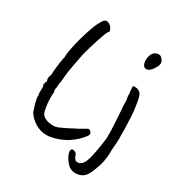

<svg xmlns="http://www.w3.org/2000/svg" viewBox="-129 -794 1005 1120"><g transform="rotate(15 373.0 -233.5)"><path d="M209 46Q169 36 140 5.5Q111 -25 100 -61Q99 -74 98 -96Q97 -118 98 -136.5Q99 -155 101 -158Q104 -160 104 -170Q103 -174 105.5 -183.5Q108 -193 111 -203Q116 -215 116 -222.5Q116 -230 115 -234Q115 -234 118 -240.5Q121 -247 125 -251Q131 -257 130.5 -263Q130 -269 130 -269Q129 -273 132 -280Q135 -287 138 -291Q140 -293 143.5 -299.5Q147 -306 147 -306Q147 -309 151.5 -322Q156 -335 162 -350.5Q168 -366 173.5 -379Q179 -392 182 -396V-398Q186 -408 193 -419Q194 -424 198 -435.5Q202 -447 207 -458Q218 -482 234.5 -512.5Q251 -543 270 -573.5Q289 -604 306.5 -628.5Q324 -653 337 -665Q354 -684 366.5 -687.5Q379 -691 394 -676Q401 -669 405 -658Q409 -647 408.5 -638Q408 -629 402 -628Q395 -624 382 -605.5Q369 -587 352.5 -562Q336 -537 320 -510.5Q304 -484 292 -463Q279 -434 268 -412.5Q257 -391 257 -391Q256 -388 255 -386Q254 -384 253 -382Q238 -351 228 -325.5Q218 -300 208 -272Q202 -265 201 -258Q200 -251 200 -251Q198 -252 197 -246.5Q196 -241 193 -234Q188 -230 187 -221.5Q186 -213 186 -205Q179 -187 173 -161.5Q167 -136 164.5 -112.5Q162 -89 163 -76Q165 -59 178 -46Q191 -33 210 -25Q221 -21 229.5 -18Q238 -15 245 -15Q253 -14 265.5 -15.5Q278 -17 300 -21H299Q312 -23 326.5 -26.5Q341 -30 354 -33Q366 -35 377 -37.5Q388 -40 394 -42Q416 -48 427 -51Q438 -54 443 -50Q448 -46 451.5 -38.5Q455 -31 452 -22Q450 -17 434.5 -5.5Q419 6 398.5 17Q378 28 359 34Q339 43 309.5 47.5Q280 52 252.5 51.5Q225 51 209 46ZM506 199Q484 221 449.5 220.5Q415 220 391 195Q375 172 368 147.5Q361 123 363 105.5Q365 88 377 88Q382 88 387.5 91.5Q393 95 398 100.5Q403 106 403 114Q403 129 408.5 140.5Q414 152 427 153Q438 157 454 148Q470 139 481 121Q491 108 505 80Q519 52 532.5 21.5Q546 -9 553 -28Q565 -69 573.5 -111.5Q582 -154 592 -203Q596 -230 601.5 -249.5Q607 -269 607 -273Q607 -277 608 -289.5Q609 -302 614 -312Q614 -327 617.5 -341Q621 -355 621 -359Q624 -362 630.5 -360.5Q637 -359 645 -355.5Q653 -352 658 -347Q666 -339 669.5 -330.5Q673 -322 673 -304Q673 -286 668 -247Q668 -241 665 -222.5Q662 -204 657 -181Q652 -158 647 -136.5Q642 -115 639 -101Q635 -86 630 -68Q625 -50 624 -43Q623 -37 617 -19.5Q611 -2 604.5 15Q598 32 597 39Q596 43 591.5 58Q587 73 573 104Q568 116 555 136Q542 156 528.5 174Q515 192 506 199ZM660 -482Q649 -495 653 -518.5Q657 -542 673 -563Q686 -578 703.5 -580Q721 -582 734 -571Q745 -554 746 -541.5Q747 -529 736 -513Q711 -485 692 -478Q673 -471 660 -482Z"/></g></svg>

Font: Caveat Medium
Style: Regular
Weight: 500
Designer: Pablo Impallari
Foundry: Pablo Impallari
Version: Version 2.000